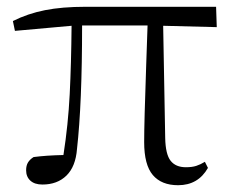

<svg xmlns="http://www.w3.org/2000/svg" viewBox="-20 -532 684 566"><path d="M405 -113Q405 -171 411 -341L415 -457H222Q222 -226 207 -93Q203 -41 176 -14.5Q149 12 105 12Q82 12 69.5 0.5Q57 -11 57 -30Q57 -44 62.5 -53Q68 -62 79 -69Q117 -74 167 -75Q181 -165 185.5 -254.5Q190 -344 191 -456L24 -441L18 -470Q62 -492 112.5 -502Q163 -512 232 -512H617L619 -452L461 -456L467 -125Q468 -77 483 -58Q498 -39 528 -39Q546 -39 558.5 -43Q571 -47 584 -55L593 -37Q564 14 505 14Q456 14 430.5 -16Q405 -46 405 -113Z"/></svg>

Font: GL-CurulMinamoto Light
Style: Regular
Weight: 300
Designer: Eunice (kana); Ryoko NISHIZUKA 西塚涼子 (ideographs); Frank Grießhammer (Latin, Greek & Cyrillic); Wenlong ZHANG
Foundry: Gutenberg Labo; Adobe
Version: Version 1.002